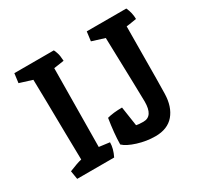

<svg xmlns="http://www.w3.org/2000/svg" viewBox="-149 -890 1139 1093"><g transform="rotate(-30 420.5 -343.5)"><path d="M323 -700Q322 -700 323.5 -698Q325 -696 327.5 -689.5Q330 -683 333 -674Q339 -658 341 -621Q290 -613 274 -611L269 -96L338 -87Q338 -46 315 0H72L63 -55Q119 -78 147 -84Q146 -143 144 -250Q141 -490 138 -613L55 -639L63 -700ZM562 -93Q625 -93 625 -189Q625 -225 614 -613L531 -639L539 -700H799Q817 -661 817 -621Q757 -611 750 -611Q749 -553 748.5 -404Q748 -255 746 -170.5Q744 -86 702 -36.5Q660 13 580 13Q522 13 464.5 -5Q407 -23 382 -47Q383 -120 398 -213Q438 -224 496 -224L515 -97Q531 -93 562 -93Z"/></g></svg>

Font: Inika
Style: Bold
Weight: 700
Version: Version 1.001